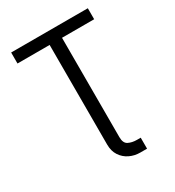

<svg xmlns="http://www.w3.org/2000/svg" viewBox="-217 -852 1077 1183"><g transform="rotate(-30 321.0 -261.0)"><path d="M48.3 -649.1V-727.3H593.8V-649.1H365.1V58.2Q365.1 100.9 390.6 113.6Q416.2 126.4 450.3 126.4H477.3V204.5H429Q389.2 204.5 354.6 187.9Q320 171.2 298.5 138.8Q277 106.5 277 59.7V-649.1Z"/></g></svg>

Font: Inter UI
Style: Regular
Weight: 400
Designer: Rasmus Andersson
Foundry: rsms
Version: 3.2;8d6f07862